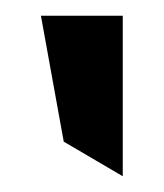

<svg xmlns="http://www.w3.org/2000/svg" viewBox="-20 -797 209 244"><path d="M32 -777 61 -617 136 -573V-777Z"/></svg>

Font: Charger Pro
Style: BdExt
Weight: 700
Designer: Jasper
Foundry: Cannot Into Space Fonts
Version: Version 1.09